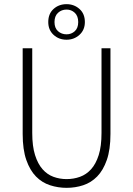

<svg xmlns="http://www.w3.org/2000/svg" viewBox="-20 -891 640 923"><path d="M300 12Q259 12 220.5 -0.5Q182 -13 153 -42.5Q124 -72 106.5 -122Q89 -172 89 -247V-659H135V-252Q135 -188 148.5 -145.5Q162 -103 184.5 -77.5Q207 -52 237 -41Q267 -30 300 -30Q334 -30 364.5 -41Q395 -52 418 -77.5Q441 -103 454.5 -145.5Q468 -188 468 -252V-659H511V-247Q511 -172 493.5 -122Q476 -72 447 -42.5Q418 -13 380 -0.5Q342 12 300 12ZM300 -700Q263 -700 237.5 -723.5Q212 -747 212 -785Q212 -825 237.5 -848Q263 -871 300 -871Q336 -871 362 -848Q388 -825 388 -785Q388 -747 362 -723.5Q336 -700 300 -700ZM300 -726Q323 -726 339.5 -741Q356 -756 356 -785Q356 -814 339.5 -829.5Q323 -845 300 -845Q276 -845 259 -829.5Q242 -814 242 -785Q242 -756 259 -741Q276 -726 300 -726Z"/></svg>

Font: Source Code Pro Light
Style: Regular
Weight: 300
Monospace: yes
Designer: Paul D. Hunt, Teo Tuominen
Foundry: Adobe Systems Incorporated
Version: Version 2.030;PS 1.000;hotconv 16.6.51;makeotf.lib2.5.65220